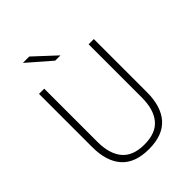

<svg xmlns="http://www.w3.org/2000/svg" viewBox="-236 -940 1066 1066"><g transform="rotate(-45 297.0 -407.0)"><path d="M296.5 10Q187.5 10 134.5 -50Q81.5 -110 81.5 -221.5V-639H122.5V-221Q122.5 -127.5 164.8 -76.8Q207 -26 296.5 -26Q387 -26 429 -76.8Q471 -127.5 471 -221V-639H512V-221.5Q512 -110 458.8 -50Q405.5 10 296.5 10ZM316.5 -706.5 190 -824H141V-823L275.5 -706H316.5Z"/></g></svg>

Font: Anek Malayalam ExtraLight
Style: Regular
Weight: 250
Version: Version 1.003